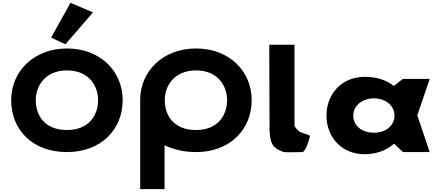

<svg xmlns="http://www.w3.org/2000/svg" viewBox="-20 -1067 3091 1347"><path d="M338.6 -803.2 438.7 -756.1 632.2 -980 474.5 -1047.2ZM58.4 -363.9C58.4 -159.1 204.6 -0.1 450 -0.1C689.3 -0.1 840.6 -159.1 840.6 -363.9C840.6 -568.8 682.5 -726.9 450 -726.9C219 -726.9 58.4 -568.8 58.4 -363.9ZM230.9 -363.9C230.9 -468.5 300.9 -573 450 -573C600.2 -573 668.1 -468.5 668.1 -363.9C668.1 -259.4 604.3 -154.8 450 -154.8C291.6 -154.8 230.9 -259.4 230.9 -363.9Z M1136 -363.9C1136 -468.5 1206 -573 1355.1 -573C1505.2 -573 1573.1 -468.5 1573.1 -363.9C1573.1 -259.4 1509.4 -154.8 1355.1 -154.8C1196.7 -154.8 1136 -259.4 1136 -363.9ZM963.3 -363.9C963.3 -359.8 963.4 -355.7 963.5 -351.7V260H1134.5V-48.1C1197.4 -17.5 1272.2 -0.1 1355.1 -0.1C1594.4 -0.1 1745.7 -159.1 1745.7 -363.9C1745.7 -568.8 1587.6 -726.9 1355.1 -726.9C1124 -726.9 963.3 -568.8 963.3 -363.9Z M1869 -753H2046V-191C2046.2 -173 2062.1 -161.8 2078.9 -145C2088.1 -135.7 2146.8 -124 2155 -113C2155 -113 2133.8 -21.3 2105.1 0C2021 0 1982 4.3 1963 -3C1895.4 -28.9 1875 -57.6 1871.5 -148L1871 -148V-166.5C1870.9 -176.7 1870.9 -187.5 1871 -199V-200Z M2270.4 -256C2270.4 -106 2375.4 15 2539.5 15C2624.2 15 2696.8 -16 2742.7 -58H2745.2L2808.1 0H2994.6L2907.6 -258L2994.6 -513H2805.7L2742.7 -464C2691.9 -505 2622.9 -528 2539.5 -528C2375.4 -528 2270.4 -406 2270.4 -256ZM2458.4 -256C2458.4 -327 2522.5 -377 2603.6 -377C2683.4 -377 2747.6 -327 2747.6 -256C2747.6 -186 2687.1 -136 2603.6 -136C2516.5 -136 2458.4 -186 2458.4 -256Z"/></svg>

Font: Hussar
Style: BdSuprExt
Weight: 700
Foundry: Cannot Into Space Fonts
Version: Version 2.00